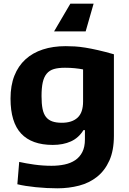

<svg xmlns="http://www.w3.org/2000/svg" viewBox="-20 -800 697 1040"><path d="M487 -780 444 -630H273L361 -780ZM291 220Q234 220 174.5 214Q115 208 74 198L84 77Q119 85 165.5 91.5Q212 98 259 98Q297 98 330 91Q363 84 387.5 67.5Q412 51 426 23.5Q440 -4 440 -45V-95H432Q406 -53 364 -34Q322 -15 266 -15Q152 -15 94.5 -76.5Q37 -138 37 -266Q37 -337 58 -390Q79 -443 118 -478.5Q157 -514 212 -532Q267 -550 336 -550Q360 -550 385.5 -548.5Q411 -547 442 -542Q473 -537 510.5 -528.5Q548 -520 597 -506V-65Q597 15 572.5 69.5Q548 124 506 157.5Q464 191 408.5 205.5Q353 220 291 220ZM315 -135Q370 -135 400 -162.5Q430 -190 430 -250V-424Q410 -428 385 -430.5Q360 -433 332 -433Q296 -433 272 -426Q248 -419 233 -401Q218 -383 211.5 -353.5Q205 -324 205 -279Q205 -238 210.5 -210.5Q216 -183 229 -166.5Q242 -150 263 -142.5Q284 -135 315 -135Z"/></svg>

Font: Encode Sans Normal
Style: Bold
Weight: 700
Designer: Pablo Impallari, Andres Torresi
Foundry: Pablo Impallari, Andres Torresi
Version: Version 1.000; ttfautohint (v1.00) -l 8 -r 50 -G 200 -x 14 -